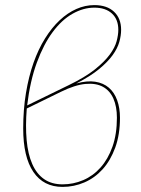

<svg xmlns="http://www.w3.org/2000/svg" viewBox="-20 -727 554 753"><path d="M71 0ZM455 -610Q455 -588 448 -562.8Q441 -537.5 421.8 -510.8Q402.5 -484 368.2 -455.8Q334 -427.5 279 -399.5Q321.5 -411.5 353.5 -406.5Q385.5 -401.5 407 -383Q428.5 -364.5 439.5 -334Q450.5 -303.5 450.5 -265Q450.5 -199 432 -148.2Q413.5 -97.5 382.5 -63.2Q351.5 -29 310.8 -11.5Q270 6 225.5 6Q150.5 6 110.8 -52.8Q71 -111.5 71 -223Q71 -297.5 81.8 -362.2Q92.5 -427 111.5 -480.8Q130.5 -534.5 156.8 -576.5Q183 -618.5 214 -647.5Q245 -676.5 279.5 -691.8Q314 -707 350 -707Q399.5 -707 427.2 -681Q455 -655 455 -610ZM85 -301.5Q79.5 -232.5 84.5 -177.5Q89.5 -122.5 106.5 -83.8Q123.5 -45 153 -24.5Q182.5 -4 225.5 -4Q267.5 -4 306.2 -20.5Q345 -37 374.2 -69.8Q403.5 -102.5 421 -151.5Q438.5 -200.5 438.5 -265.5Q438.5 -309 424.8 -340.2Q411 -371.5 383.8 -386.5Q356.5 -401.5 315.2 -397.8Q274 -394 219 -367ZM350 -697Q307 -697 264.8 -673.2Q222.5 -649.5 186.8 -601.5Q151 -553.5 124.5 -481.5Q98 -409.5 86.5 -313.5L249.5 -393Q313.5 -424 351.8 -454.5Q390 -485 410.5 -513Q431 -541 437.5 -565.8Q444 -590.5 444 -610Q444 -651 419 -674Q394 -697 350 -697Z"/></svg>

Font: Lato Hairline
Style: Italic
Weight: 100
Italic angle: -7°
Designer: Lukasz Dziedzic
Foundry: tyPoland Lukasz Dziedzic
Version: Version 2.007; 2014-02-27